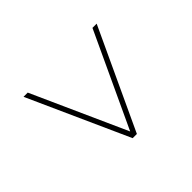

<svg xmlns="http://www.w3.org/2000/svg" viewBox="-84 -653 709 709"><g transform="rotate(45 270.5 -298.0)"><path d="M83 -489 476 -306V-284L83 -107V-129L452 -295L83 -467Z"/></g></svg>

Font: Exo 2 Thin
Style: Regular
Weight: 250
Designer: Natanael Gama
Foundry: Natanael Gama
Version: Version 2.010